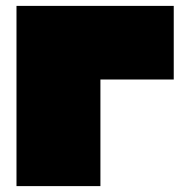

<svg xmlns="http://www.w3.org/2000/svg" viewBox="-20 -587 620 652"><path d="M321 45H36V-567H570V-317H321Z"/></svg>

Font: ChangwonDangamAsac Bold
Style: Regular
Weight: 700
Designer: Choi Chi-young, Lee Youngbeen, Kim Jungjin, Yoon Jihee, Han Dohee
Foundry: YoonDesign Inc.
Version: Version 1.010;Build 20210623